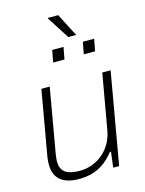

<svg xmlns="http://www.w3.org/2000/svg" viewBox="-133 -976 804 1066"><g transform="rotate(-15 269.0 -442.5)"><path d="M186 12Q144 12 112 0Q80 -12 62 -39Q44 -66 44 -110Q44 -121 45 -132Q46 -143 48 -155L113 -526H161L96 -154Q95 -144 93.5 -134Q92 -124 92 -116Q92 -81 106.5 -62.5Q121 -44 147 -37.5Q173 -31 205 -31Q237 -31 269 -42Q301 -53 329.5 -75Q358 -97 379 -131.5Q400 -166 408 -213L463 -526H511L419 0H385L396 -89H390Q357 -48 323 -26Q289 -4 255 4Q221 12 186 12ZM214 -650 227 -719H292L279 -650ZM390 -650 403 -719H468L455 -650ZM332 -765 249 -894 250 -897H309L377 -765Z"/></g></svg>

Font: Archivo SemiBold Thin
Style: Italic
Weight: 250
Italic angle: -10°
Version: Version 2.001